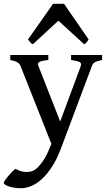

<svg xmlns="http://www.w3.org/2000/svg" viewBox="-45 -742 563 1005"><path d="M489.3 -428.2Q474.6 -424.8 465.3 -421.9Q456.1 -418.9 450.2 -415.3Q444.3 -411.6 441.2 -407Q438 -402.3 435.5 -395L272.5 39.1Q252 92.8 226.8 131.3Q201.7 169.9 174.6 194.8Q147.5 219.7 119.4 231.4Q91.3 243.2 64.5 243.2Q45.9 243.2 29.5 240.5Q13.2 237.8 1 233.6Q-11.2 229.5 -18.3 224.4Q-25.4 219.2 -25.4 214.8Q-25.4 211.4 -18.6 201.4Q-11.7 191.4 -2.2 179.7Q7.3 168 18.1 157.2Q28.8 146.5 36.6 141.6Q60.1 155.8 84 157.7Q107.9 159.7 126 152.8Q134.8 149.9 145.8 140.4Q156.7 130.9 168.2 116.7Q179.7 102.5 190.4 84.2Q201.2 65.9 210 44.9L224.1 11.2L63 -395Q58.1 -408.7 45.7 -415.8Q33.2 -422.9 8.8 -428.2V-454.1H208V-428.2Q189 -425.8 177.5 -423.3Q166 -420.9 160.2 -417.2Q154.3 -413.6 153.8 -408.2Q153.3 -402.8 156.7 -395L270 -106L377.4 -395Q379.9 -402.3 379.2 -407.5Q378.4 -412.6 372.8 -416.3Q367.2 -419.9 356 -422.6Q344.7 -425.3 327.1 -428.2V-454.1H489.3ZM418.9 -535.6Q413.1 -526.4 408.4 -520.3Q403.8 -514.2 395.5 -510.3L260.7 -633.8L127 -510.3Q118.7 -514.2 113.5 -520.3Q108.4 -526.4 101.6 -535.6L232.9 -722.2H290Z"/></svg>

Font: Gentium Book Basic
Style: Regular
Weight: 400
Designer: J. Victor Gaultney and Annie Olsen
Foundry: SIL International
Version: Version 1.102; 2013; Maintenance release